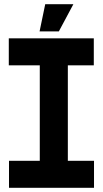

<svg xmlns="http://www.w3.org/2000/svg" viewBox="-20 -897 491 917"><path d="M170 0V-585L279 -714H304V-129L196 0ZM23 0V-129H170V0ZM196 0 304 -129H429V0ZM22 -585V-714H279L170 -585ZM304 -585V-714H428V-585ZM169 -747 196 -877H330V-876L261 -747Z"/></svg>

Font: Foldit SemiBold
Style: Regular
Weight: 600
Version: Version 1.003